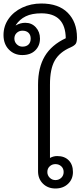

<svg xmlns="http://www.w3.org/2000/svg" viewBox="-96 -1065 469 1095"><path d="M121 -88V-583Q121 -680 159.5 -744.5Q198 -809 279 -847Q277 -989 140 -989Q86 -989 51 -972Q16 -955 -6 -922V-920Q20 -935 48 -935Q85 -935 108.5 -909Q132 -883 132 -845Q132 -804 105 -777.5Q78 -751 31 -751Q-15 -751 -45.5 -782.5Q-76 -814 -76 -865Q-76 -916 -47.5 -957Q-19 -998 30.5 -1021.5Q80 -1045 140 -1045Q238 -1045 290.5 -992Q343 -939 343 -851Q343 -826 336 -815.5Q329 -805 307 -795Q244 -768 216.5 -720Q189 -672 189 -583V-164Q208 -175 230 -175Q272 -175 296 -150.5Q320 -126 320 -84Q320 -43 292 -16.5Q264 10 220 10Q177 10 149 -17.5Q121 -45 121 -88ZM79 -845Q79 -866 66.5 -878Q54 -890 32 -890Q13 -890 -0.5 -877.5Q-14 -865 -14 -845Q-14 -826 -0.5 -812.5Q13 -799 32 -799Q54 -799 66.5 -811Q79 -823 79 -845ZM267 -84Q267 -104 253.5 -116.5Q240 -129 220 -129Q201 -129 187.5 -116.5Q174 -104 174 -84Q174 -65 187.5 -51.5Q201 -38 220 -38Q240 -38 253.5 -51Q267 -64 267 -84Z"/></svg>

Font: Niramit Light
Style: Regular
Weight: 300
Designer: Katatrad Aksorn Co.,Ltd.
Foundry: Cadson Demak Co.,Ltd.
Version: Version 1.000; ttfautohint (v1.6)